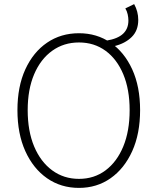

<svg xmlns="http://www.w3.org/2000/svg" viewBox="-20 -903 760 936"><path d="M537 -678 499 -705Q554 -714 580 -738.5Q606 -763 606 -803Q606 -817 602.5 -833Q599 -849 591 -862L634 -883Q644 -865 649 -845.5Q654 -826 654 -806Q654 -754 622 -722.5Q590 -691 537 -678ZM365 13Q277 13 209.5 -34Q142 -81 103.5 -166Q65 -251 65 -366Q65 -481 103.5 -565Q142 -649 209.5 -695Q277 -741 365 -741Q452 -741 519 -695Q586 -649 624.5 -565Q663 -481 663 -366Q663 -251 624.5 -166Q586 -81 519 -34Q452 13 365 13ZM365 -31Q439 -31 494.5 -72.5Q550 -114 581 -189Q612 -264 612 -366Q612 -467 581 -541Q550 -615 494.5 -655.5Q439 -696 365 -696Q291 -696 234.5 -655.5Q178 -615 146.5 -541Q115 -467 115 -366Q115 -264 146.5 -189Q178 -114 234.5 -72.5Q291 -31 365 -31Z"/></svg>

Font: Noto Sans KR ExtraLight
Style: Regular
Weight: 250
Designer: Ryoko NISHIZUKA  (kana, bopomofo & ideographs); Paul D. Hunt (Latin, Greek & Cyrillic); Sandoll Communications , Soo-you
Foundry: Adobe
Version: Version 2.004-H2;hotconv 1.0.118;makeotfexe 2.5.65603